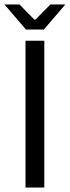

<svg xmlns="http://www.w3.org/2000/svg" viewBox="-27 -838 312 858"><path d="M-7 -818H60L127 -750H131L198 -818H265L169 -706H89ZM87 0V-656H171V0Z"/></svg>

Font: RibengUni
Style: Regular
Weight: 400
Designer: (1) Dr. Andrew Glass (Program Manager at Microsoft Corporation)
(2) Bivuti Chakma (Suz Moriz)
(3) Paul D. Hunt (Adobe Co
Foundry: Bivuti Chakma and Jyoti Chakma
Version: Version 1.2020